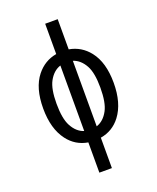

<svg xmlns="http://www.w3.org/2000/svg" viewBox="-167 -830 919 1124"><g transform="rotate(-20 293.0 -268.0)"><path d="M253.9 195.3V6.8Q177.2 -5.9 129.9 -68.4Q73.2 -143.1 73.2 -269.5Q73.2 -397.5 129.9 -468.8Q178.7 -530.3 253.9 -543.5V-732.4H332V-544.4Q407.7 -531.2 456.1 -469.7Q512.7 -397.9 512.7 -270.5Q512.7 -144 456.1 -69.3Q408.7 -6.8 332 5.9V195.3ZM332 -64.9Q377.4 -79.6 404.8 -130.9Q429.7 -177.2 429.7 -270.5Q429.7 -362.3 404.8 -408.2Q377.4 -458.5 332 -473.1ZM253.9 -64V-472.2Q208.5 -457.5 181.2 -407.2Q156.2 -361.3 156.2 -269.5Q156.2 -176.8 181.2 -129.9Q208.5 -78.6 253.9 -64Z"/></g></svg>

Font: Consola Mono
Style: Book
Weight: 400
Monospace: yes
Version: Version 2.001